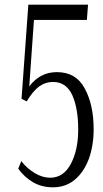

<svg xmlns="http://www.w3.org/2000/svg" viewBox="-20 -789 442 820"><path d="M122 -10C147 4 175 11 206 11C243 11 274 0 300 -22C326 -44 346 -74 360 -112C373 -149 380 -191 380 -237C380 -307 367 -365 342 -411C317 -458 277 -481 223 -481C175 -481 136 -461 105 -420C105 -420 125 -704 125 -704C125 -704 351 -704 351 -704C351 -704 356 -769 356 -769C356 -769 101 -769 101 -769C101 -769 72 -367 72 -367C72 -367 94 -356 94 -356C111 -384 128 -405 146 -419C164 -432 185 -439 207 -439C244 -439 272 -420 289 -382C306 -343 314 -295 314 -236C314 -176 303 -127 282 -88C261 -49 231 -30 195 -30C173 -30 151 -36 128 -50C105 -64 86 -81 71 -101C71 -101 58 -69 58 -69C75 -44 97 -25 122 -10Z"/></svg>

Font: BUSH 25 TRIRONG 0515 A
Style: Regular
Weight: 400
Designer: Katatrad Team
Foundry: CadsonDemak